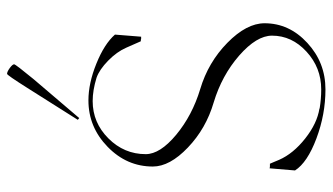

<svg xmlns="http://www.w3.org/2000/svg" viewBox="-214 -700 919 530"><g transform="rotate(-90 245.0 -434.5)"><path d="M184.6 -674.8 179.7 -678.7 268.6 -819.3Q303.2 -874 306.6 -874Q312.5 -874 322.8 -866.5Q333 -858.9 333 -854.5Q333 -850.6 292 -800.8ZM295.9 -627Q261.2 -637.7 231.4 -637.7Q171.9 -637.7 128.4 -594.2Q85 -550.8 85 -491.2Q85 -451.7 138.4 -407.2Q191.9 -362.8 264.6 -340.8Q338.4 -318.8 392.3 -265.9Q446.3 -212.9 446.3 -163.1Q446.3 -95.2 392.1 -45.2Q337.9 4.9 263.7 4.9Q194.8 4.9 128.4 -20Q62 -44.9 40 -79.1L45.9 -149.4Q47.9 -148.4 51.8 -148.4H58.6Q60.1 -145 64 -135.7Q67.9 -126.5 69.3 -123Q86.4 -84 128.2 -51Q169.9 -18.1 210.9 -11.7V-11.2Q237.3 -6.8 263.7 -6.8Q323.7 -6.8 367.9 -47.4Q412.1 -87.9 412.1 -142.6Q412.1 -185.1 357.2 -233.2Q302.2 -281.2 227.5 -303.7Q155.8 -324.7 103.3 -374.8Q50.8 -424.8 50.8 -471.7Q50.8 -543.5 105.2 -596.4Q159.7 -649.4 233.4 -649.4Q280.8 -649.4 335 -627.4Q389.2 -605.5 415 -576.2L408.2 -570.3L415 -576.2L409.2 -503.9H403.3Q401.4 -504.9 396.5 -504.9Q394 -510.3 387.7 -524.9Q381.3 -539.6 378.9 -544.9Q367.7 -570.8 343 -595Q318.4 -619.1 295.9 -627Z"/></g></svg>

Font: Elaris
Style: Regular
Weight: 500
Version: Version 1.0